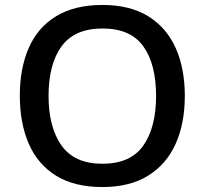

<svg xmlns="http://www.w3.org/2000/svg" viewBox="-20 -745 826 775"><path d="M726 -358Q726 -247 689 -164.5Q652 -82 578 -36Q504 10 393 10Q280 10 206 -36Q132 -82 96 -165Q60 -248 60 -359Q60 -469 96 -551.5Q132 -634 206.5 -679.5Q281 -725 394 -725Q504 -725 578 -679.5Q652 -634 689 -551.5Q726 -469 726 -358ZM176 -358Q176 -231 228.5 -157.5Q281 -84 393 -84Q507 -84 558.5 -157.5Q610 -231 610 -358Q610 -486 558.5 -558Q507 -630 394 -630Q281 -630 228.5 -558Q176 -486 176 -358Z"/></svg>

Font: Noto Sans Sora Sompeng Medium
Style: Regular
Weight: 500
Designer: Monotype Design Team. David Williams.
Foundry: Monotype Imaging Inc.
Version: Version 2.101; ttfautohint (v1.8.4.7-5d5b)